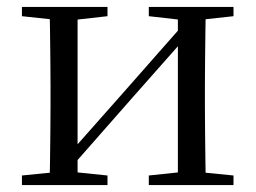

<svg xmlns="http://www.w3.org/2000/svg" viewBox="-20 -536 741 556"><path d="M43.5 0V-27.8L151.7 -38.6H186.3L291.3 -27.8V0ZM410.9 0V-27.8L513.6 -38.6H548L656.2 -27.8V0ZM123.1 0Q124.3 -24.4 124.8 -65.3Q125.3 -106.3 125.8 -150.3Q126.3 -194.3 126.3 -228.5V-288.3Q126.3 -321.7 125.8 -365.7Q125.3 -409.7 124.8 -450.7Q124.3 -491.8 123.1 -516H204.7V0ZM182.1 -46.9 146.9 -65.8H158.3L335.2 -265.6L516 -470.9L549.7 -451H538.4L360.1 -249.4ZM495.1 0V-516H576.4Q575.4 -491.8 574.9 -450.7Q574.4 -409.7 573.9 -365.7Q573.4 -321.7 573.4 -288.3V-228.5Q573.4 -194.3 573.9 -150.3Q574.4 -106.3 574.9 -65.3Q575.4 -24.4 576.4 0ZM43.5 -489.1V-516H291.3V-489.1L187.1 -477.4H152.7ZM410.9 -489.1V-516H656.2V-489.1L548.8 -477.4H514.4Z"/></svg>

Font: Source Han Serif JP VF
Style: Regular
Weight: 250
Designer: Ryoko NISHIZUKA 西塚涼子 (kana & ideographs); Frank Grießhammer (Latin, Greek & Cyrillic); Wenlong ZHANG 张文龙 (bopomofo); San
Foundry: Adobe
Version: Version 2.001;hotconv 1.1.0;makeotfexe 2.6.0